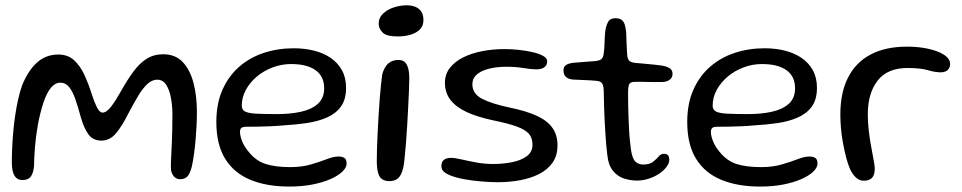

<svg xmlns="http://www.w3.org/2000/svg" viewBox="-20 -654 3536 706"><path d="M62.5 8Q49.5 8 40.8 0.8Q32 -6.5 27.8 -21Q23.5 -35.5 23.5 -58Q23.5 -82.5 24.8 -111Q26 -139.5 28.8 -170Q31.5 -200.5 36 -230.8Q40.5 -261 46.8 -289Q53 -317 61.5 -340.5Q83 -394 115.8 -423.8Q148.5 -453.5 194.5 -453.5Q229.5 -453.5 252.2 -432.8Q275 -412 290.5 -378.2Q306 -344.5 318 -306Q326 -280.5 336 -260.2Q346 -240 357 -240Q371.5 -240 388 -261.2Q404.5 -282.5 421.5 -313Q446.5 -358 469.8 -389.8Q493 -421.5 519.5 -438Q546 -454.5 580 -454.5Q625 -454.5 652 -425.8Q679 -397 691.5 -349Q704 -301 704 -243.5Q704 -219.5 702.8 -193.2Q701.5 -167 699.2 -140.2Q697 -113.5 693.5 -88.5Q690 -63.5 685.5 -42Q678.5 -15 668.8 -5Q659 5 643 5Q629.5 5 621 -3.5Q612.5 -12 609 -27.5Q608 -39 608.5 -54.8Q609 -70.5 610 -89.8Q611 -109 612 -132Q613 -155 613.5 -181.5Q614 -208 614 -238Q613.5 -269 608 -297Q602.5 -325 590.5 -343Q578.5 -361 558 -361Q538.5 -361 521 -344.2Q503.5 -327.5 487.2 -300Q471 -272.5 454 -240.5Q429 -190.5 406.5 -163.8Q384 -137 352.5 -137Q321.5 -137 304.5 -160.8Q287.5 -184.5 275.5 -228.5Q266.5 -262 257 -289.5Q247.5 -317 234.5 -333.5Q221.5 -350 202 -350Q183 -350 167.8 -332Q152.5 -314 140 -277.5Q126.5 -236 119 -193.5Q111.5 -151 108.5 -112Q105.5 -73 105 -41.5Q102 -15.5 92.5 -3.8Q83 8 62.5 8Z M1043.5 32Q960.5 32 900.2 7Q840 -18 807.8 -70.5Q775.5 -123 775.5 -205.5Q775.5 -273 798 -323.8Q820.5 -374.5 859.5 -408.5Q898.5 -442.5 950 -459.5Q1001.5 -476.5 1060 -476.5Q1100 -476.5 1134.8 -467.8Q1169.5 -459 1196 -441Q1222.5 -423 1237.5 -395.5Q1252.5 -368 1252.5 -331Q1252.5 -288 1233.5 -262Q1214.5 -236 1181.8 -221.8Q1149 -207.5 1108 -201.5Q1067 -195.5 1023 -193Q1003 -191 976 -189.8Q949 -188.5 924.8 -188.2Q900.5 -188 888 -188Q873 -188 867.8 -183.8Q862.5 -179.5 862.5 -168.5Q862.5 -154.5 870.2 -135Q878 -115.5 893 -97.5Q920.5 -62.5 956.8 -51Q993 -39.5 1047 -39.5Q1090.5 -39.5 1124 -49.5Q1157.5 -59.5 1182.2 -69Q1207 -78.5 1224.5 -78.5Q1238.5 -78.5 1246.5 -73.2Q1254.5 -68 1254.5 -52.5Q1254.5 -38 1239 -23Q1223.5 -8 1195.2 4.5Q1167 17 1128.5 24.5Q1090 32 1043.5 32ZM1000.5 -234.5Q1046.5 -234.5 1085.5 -242.8Q1124.5 -251 1148.2 -271.8Q1172 -292.5 1172 -329.5Q1172 -373 1140.5 -395.8Q1109 -418.5 1050 -418.5Q1015.5 -418.5 982.8 -406.2Q950 -394 924.5 -372.5Q899 -351 884 -323.5Q869 -296 869 -265Q869 -250 881.5 -243.8Q894 -237.5 922.8 -236Q951.5 -234.5 1000.5 -234.5Z M1412 12Q1395 12 1384.5 4.5Q1374 -3 1369.8 -20Q1365.5 -37 1365.5 -64Q1365.5 -81.5 1366.2 -107.5Q1367 -133.5 1368.5 -164.5Q1370 -195.5 1372 -227.8Q1374 -260 1376.2 -289.8Q1378.5 -319.5 1381 -343.2Q1383.5 -367 1385.5 -380.5Q1393 -408 1407.8 -420.8Q1422.5 -433.5 1445 -433.5Q1466 -433.5 1475.5 -416.8Q1485 -400 1485 -367Q1485 -353 1484 -326.2Q1483 -299.5 1481.2 -265.8Q1479.5 -232 1477.5 -196.2Q1475.5 -160.5 1472.8 -127.8Q1470 -95 1467.5 -70Q1465 -45 1462 -34Q1455 -7.5 1442.8 2.2Q1430.5 12 1412 12ZM1443 -520Q1401 -520 1386.8 -534.5Q1372.5 -549 1372.5 -566.5Q1372.5 -589 1388.8 -604.2Q1405 -619.5 1428.8 -627Q1452.5 -634.5 1475.5 -634.5Q1493 -634.5 1507 -629Q1521 -623.5 1529 -611.5Q1537 -599.5 1537 -580Q1537 -559 1524.2 -546Q1511.5 -533 1490 -526.5Q1468.5 -520 1443 -520Z M1811 16Q1783 16 1750 13.2Q1717 10.5 1687 5Q1657 -0.5 1637 -8.5Q1621.5 -14.5 1612.2 -22.5Q1603 -30.5 1603 -43.5Q1603 -58.5 1612 -66Q1621 -73.5 1638.5 -73.5Q1652.5 -73.5 1676.2 -68Q1700 -62.5 1730.2 -56.8Q1760.5 -51 1794 -51Q1829.5 -51 1862.5 -57.5Q1895.5 -64 1916.8 -79.5Q1938 -95 1938 -122Q1938 -146.5 1925 -161.8Q1912 -177 1880.8 -188.5Q1849.5 -200 1793.5 -211.5Q1736 -223.5 1696.5 -241.8Q1657 -260 1636.5 -286.5Q1616 -313 1616 -349.5Q1616 -380.5 1633.8 -403.8Q1651.5 -427 1682.2 -442.5Q1713 -458 1752.5 -465.8Q1792 -473.5 1836 -473.5Q1861.5 -473.5 1888.8 -470.5Q1916 -467.5 1939.5 -462Q1963 -456.5 1977.5 -448.2Q1992 -440 1992 -429Q1992 -418.5 1986.8 -411.8Q1981.5 -405 1972.8 -402Q1964 -399 1953 -399Q1933 -399 1905 -403.8Q1877 -408.5 1841 -408.5Q1808 -408.5 1779.8 -401.8Q1751.5 -395 1734.2 -380.8Q1717 -366.5 1717 -343.5Q1717 -309.5 1752.2 -291Q1787.5 -272.5 1854 -258.5Q1915 -246 1953.8 -228.2Q1992.5 -210.5 2011.2 -184Q2030 -157.5 2030 -119.5Q2030 -82 2011.8 -56Q1993.5 -30 1962.5 -14.2Q1931.5 1.5 1892.2 8.8Q1853 16 1811 16Z M2322 10Q2300 10 2276.2 3Q2252.5 -4 2234.8 -24.8Q2217 -45.5 2213 -85.5Q2211 -101 2209.2 -121Q2207.5 -141 2206 -164.5Q2204.5 -188 2203.2 -213.2Q2202 -238.5 2201.2 -265.2Q2200.5 -292 2200 -319Q2199.5 -341.5 2193 -348.8Q2186.5 -356 2171.5 -357Q2162 -358 2146.2 -358.8Q2130.5 -359.5 2114.2 -360.2Q2098 -361 2085.5 -361.5Q2068.5 -363.5 2060.2 -371.8Q2052 -380 2052 -395Q2052 -405 2056.8 -410.8Q2061.5 -416.5 2070.8 -419.5Q2080 -422.5 2092 -423.5Q2120 -425.5 2137.5 -427Q2155 -428.5 2170 -429.5Q2186.5 -431.5 2192.8 -438Q2199 -444.5 2200.5 -462Q2202 -472.5 2202.5 -487.2Q2203 -502 2203.8 -516.8Q2204.5 -531.5 2206 -542Q2210 -564.5 2217.5 -575.8Q2225 -587 2242.5 -587Q2257 -587 2265 -581.5Q2273 -576 2276.8 -564.8Q2280.5 -553.5 2282.5 -536Q2283 -519.5 2283.5 -506.5Q2284 -493.5 2284.5 -483.5Q2285 -473.5 2285.5 -465.2Q2286 -457 2286.5 -449.5Q2288 -435 2295.2 -429.5Q2302.5 -424 2318 -422.5Q2331.5 -421.5 2349.2 -419.8Q2367 -418 2383.5 -416.5Q2400 -415 2409.5 -413.5Q2428.5 -411 2440.8 -404.2Q2453 -397.5 2453 -382.5Q2453 -369 2443.2 -361.2Q2433.5 -353.5 2416 -352.5Q2382.5 -352 2354.8 -352.8Q2327 -353.5 2312.5 -353Q2300.5 -352.5 2295.2 -346.8Q2290 -341 2289.5 -316Q2289.5 -294 2289.8 -271Q2290 -248 2291 -225Q2292 -202 2293 -180.2Q2294 -158.5 2296 -139Q2298 -119.5 2300 -104Q2305 -70.5 2316.5 -59.8Q2328 -49 2344.5 -49Q2368.5 -49 2381.2 -59Q2394 -69 2402.2 -78.8Q2410.5 -88.5 2421 -88.5Q2431.5 -88.5 2436.2 -83Q2441 -77.5 2441 -67Q2441 -53.5 2430.5 -39.8Q2420 -26 2403 -14.8Q2386 -3.5 2365 3.2Q2344 10 2322 10Z M2775 32Q2692 32 2631.8 7Q2571.5 -18 2539.2 -70.5Q2507 -123 2507 -205.5Q2507 -273 2529.5 -323.8Q2552 -374.5 2591 -408.5Q2630 -442.5 2681.5 -459.5Q2733 -476.5 2791.5 -476.5Q2831.5 -476.5 2866.2 -467.8Q2901 -459 2927.5 -441Q2954 -423 2969 -395.5Q2984 -368 2984 -331Q2984 -288 2965 -262Q2946 -236 2913.2 -221.8Q2880.5 -207.5 2839.5 -201.5Q2798.5 -195.5 2754.5 -193Q2734.5 -191 2707.5 -189.8Q2680.5 -188.5 2656.2 -188.2Q2632 -188 2619.5 -188Q2604.5 -188 2599.2 -183.8Q2594 -179.5 2594 -168.5Q2594 -154.5 2601.8 -135Q2609.5 -115.5 2624.5 -97.5Q2652 -62.5 2688.2 -51Q2724.5 -39.5 2778.5 -39.5Q2822 -39.5 2855.5 -49.5Q2889 -59.5 2913.8 -69Q2938.5 -78.5 2956 -78.5Q2970 -78.5 2978 -73.2Q2986 -68 2986 -52.5Q2986 -38 2970.5 -23Q2955 -8 2926.8 4.5Q2898.5 17 2860 24.5Q2821.5 32 2775 32ZM2732 -234.5Q2778 -234.5 2817 -242.8Q2856 -251 2879.8 -271.8Q2903.5 -292.5 2903.5 -329.5Q2903.5 -373 2872 -395.8Q2840.5 -418.5 2781.5 -418.5Q2747 -418.5 2714.2 -406.2Q2681.5 -394 2656 -372.5Q2630.5 -351 2615.5 -323.5Q2600.5 -296 2600.5 -265Q2600.5 -250 2613 -243.8Q2625.5 -237.5 2654.2 -236Q2683 -234.5 2732 -234.5Z M3156 10.5Q3145 10.5 3136 5.2Q3127 0 3119.5 -9.5Q3112 -19 3106 -31.5Q3097.5 -51 3091 -76.2Q3084.5 -101.5 3079.5 -129.2Q3074.5 -157 3072.2 -183.8Q3070 -210.5 3070 -232Q3070 -313.5 3098.5 -369.2Q3127 -425 3181.8 -453.8Q3236.5 -482.5 3315.5 -482.5Q3347 -482.5 3375.2 -478Q3403.5 -473.5 3425.5 -465.2Q3447.5 -457 3460.5 -445.5Q3473.5 -434 3473.5 -419Q3473.5 -408 3468.5 -401Q3463.5 -394 3456 -391Q3448.5 -388 3440 -388Q3419 -388 3391.5 -396Q3364 -404 3317.5 -404Q3243 -404 3207 -357.5Q3171 -311 3171 -234Q3171 -206.5 3173.8 -181Q3176.5 -155.5 3180.2 -132.8Q3184 -110 3187.8 -90.8Q3191.5 -71.5 3194 -57Q3196.5 -42.5 3196.5 -34Q3196.5 -9.5 3186 0.5Q3175.5 10.5 3156 10.5Z"/></svg>

Font: Gluten Light
Style: Regular
Weight: 300
Designer: Tyler Finck
Foundry: Etcetera Type Company
Version: Version 1.300